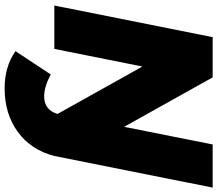

<svg xmlns="http://www.w3.org/2000/svg" viewBox="-76 -666 961 850"><g transform="rotate(90 405.0 -240.5)"><path d="M810 -701 670 0Q643 104 563 162Q483 220 371 220Q274 220 206 172L309 16Q364 45 406 45Q466 45 484 -14L274 -390L196 0H4L144 -701H322L541 -309L619 -701Z"/></g></svg>

Font: Gontserrat ExtraBold
Style: Italic
Weight: 800
Italic angle: -11.3°
Designer: Julieta Ulanovsky
Foundry: Julieta Ulanovsky
Version: Version 6.001